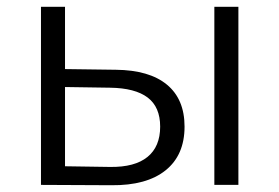

<svg xmlns="http://www.w3.org/2000/svg" viewBox="-20 -546 825 567"><path d="M525 -172Q525 -88 469 -43Q413 2 309 1L101 0V-526H172V-342L322 -340Q421 -339 473 -296Q525 -253 525 -172ZM613 -526H684V0H613ZM453 -172Q453 -230 416 -258Q379 -286 305 -287L172 -289V-55L305 -53Q378 -52 415.5 -82.5Q453 -113 453 -172Z"/></svg>

Font: APTA Sans Regular
Style: Regular
Weight: 400
Version: Version 7.200